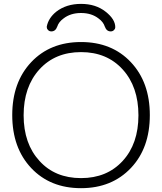

<svg xmlns="http://www.w3.org/2000/svg" viewBox="-20 -980 832 988"><path d="M654.3 -116.2Q555.7 -11.7 397 -11.7Q238.3 -11.7 140.6 -115.2Q43 -218.8 43 -387.7Q43 -556.6 140.6 -660.2Q238.3 -763.7 397 -763.7Q555.7 -763.7 653.3 -660.2Q751 -556.6 751 -387.7Q751 -218.8 654.3 -116.2ZM183.6 -151.4Q263.7 -63.5 397 -63.5Q530.3 -63.5 611.3 -151.9Q692.4 -240.2 692.4 -386.7Q692.4 -533.2 611.3 -622.6Q530.3 -711.9 397 -711.9Q263.7 -711.9 182.6 -622.6Q101.6 -533.2 101.6 -386.7Q101.6 -240.2 183.6 -151.4ZM573.2 -839.8Q573.2 -832 567.4 -826.2Q560.5 -818.4 549.8 -818.4Q528.3 -818.4 519.5 -842.8Q511.7 -867.2 487.3 -884.8Q451.2 -913.1 397 -913.1Q342.8 -913.1 306.6 -884.8Q282.2 -867.2 274.4 -842.8Q265.6 -818.4 244.1 -818.4Q233.4 -818.4 226.6 -826.2Q220.7 -832 220.7 -839.8Q220.7 -841.8 220.7 -843.8Q229.5 -887.7 269.5 -919.9Q321.3 -960 397 -960Q472.7 -960 523.4 -919.9Q573.2 -880.9 573.2 -839.8Z"/></svg>

Font: Gen Jyuu Gothic Light
Style: Regular
Weight: 200
Designer: [Source Han Sans]
Ryoko NISHIZUKA  (kana & ideographs); Paul D. Hunt (Latin, Greek & Cyrillic); Wenlong ZHANG  (bopomofo
Version: Version 1.002.20150607